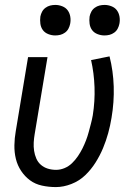

<svg xmlns="http://www.w3.org/2000/svg" viewBox="-20 -752 540 780"><path d="M207 8Q178 8 150.5 2Q123 -4 102 -19.5Q81 -35 66 -57.5Q51 -80 44.5 -106.5Q38 -133 38.5 -162Q39 -191 44 -219L94 -520H173L121 -208Q118 -191 117 -173.5Q116 -156 118.5 -139.5Q121 -123 127.5 -108Q134 -93 146 -82.5Q158 -72 174 -67Q190 -62 208 -62Q225 -62 242 -69Q259 -76 272.5 -89Q286 -102 296.5 -117.5Q307 -133 315 -149Q323 -165 329.5 -182Q336 -199 340.5 -216Q345 -233 349.5 -250Q354 -267 357 -284Q366 -341 364 -398Q362 -455 350 -508L425 -523Q440 -464 442 -400.5Q444 -337 433 -273Q428 -242 419.5 -211Q411 -180 398.5 -150Q386 -120 368 -91.5Q350 -63 326 -40Q302 -17 270 -4.5Q238 8 207 8ZM404 -608Q390 -608 376 -613.5Q362 -619 354 -630Q346 -641 344 -655.5Q342 -670 344 -685Q346 -695 351 -704.5Q356 -714 365 -720.5Q374 -727 384 -729.5Q394 -732 405 -732Q419 -732 433 -726.5Q447 -721 455 -710Q463 -699 465.5 -684.5Q468 -670 465 -655Q463 -645 458 -635.5Q453 -626 444 -619.5Q435 -613 425 -610.5Q415 -608 404 -608ZM204 -608Q190 -608 176 -613.5Q162 -619 154 -630Q146 -641 144 -655.5Q142 -670 144 -685Q146 -695 151 -704.5Q156 -714 165 -720.5Q174 -727 184 -729.5Q194 -732 205 -732Q219 -732 233 -726.5Q247 -721 255 -710Q263 -699 265.5 -684.5Q268 -670 265 -655Q263 -645 258 -635.5Q253 -626 244 -619.5Q235 -613 225 -610.5Q215 -608 204 -608Z"/></svg>

Font: Iosevka
Style: Italic
Weight: 400
Italic angle: -9°
Monospace: yes
Designer: Belleve Invis
Foundry: Belleve Invis
Version: Version 32.5.0; ttfautohint (v1.8.4)